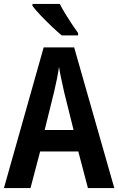

<svg xmlns="http://www.w3.org/2000/svg" viewBox="-20 -956 601 976"><path d="M427 0 378 -186H184L135 0H0L202 -715H357L561 0ZM306 -488Q300 -516 292 -552.5Q284 -589 280 -616Q276 -588 269 -553Q262 -518 255 -489L207 -295H354ZM284 -936Q295 -914 312 -886Q329 -858 346.5 -832Q364 -806 377 -788V-776H294Q273 -793 243.5 -821Q214 -849 186.5 -878Q159 -907 145 -926V-936Z"/></svg>

Font: Noto Sans Bengali Condensed SemiBold
Style: Regular
Weight: 600
Width: 3
Designer: Joana Ranito - Universal Thirst; Jelle Bosma - Monotype Design Team
Foundry: Universal Thirst ehf.
Version: Version 3.000; ttfautohint (v1.8.4.7-5d5b)